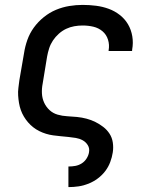

<svg xmlns="http://www.w3.org/2000/svg" viewBox="-20 -558 640 783"><path d="M259 205V121H260Q274 121 287.5 118.5Q301 116 313 108.5Q325 101 333 88.5Q341 76 343 63Q346 47 338 34Q330 21 317 14Q304 7 289 4.5Q274 2 258.5 0.5Q243 -1 227.5 -2.5Q212 -4 197 -6Q182 -8 167.5 -12.5Q153 -17 140 -23.5Q127 -30 115.5 -39Q104 -48 94.5 -59Q85 -70 77.5 -82.5Q70 -95 65 -109Q60 -123 57.5 -138Q55 -153 54 -168.5Q53 -184 55 -199.5Q57 -215 59 -231L78 -341Q82 -368 91.5 -395Q101 -422 118 -445.5Q135 -469 158.5 -488Q182 -507 208.5 -518Q235 -529 262.5 -533.5Q290 -538 317 -538Q345 -538 372 -534.5Q399 -531 423.5 -522Q448 -513 468.5 -497Q489 -481 502 -459Q515 -437 519.5 -410Q524 -383 519 -356Q519 -354 519 -352.5Q519 -351 518 -350H423Q423 -351 423 -351.5Q423 -352 423 -353Q427 -375 420.5 -396Q414 -417 398 -430.5Q382 -444 361 -449Q340 -454 317 -454Q300 -454 283 -451Q266 -448 250 -440.5Q234 -433 220 -420.5Q206 -408 196 -393Q186 -378 180.5 -361Q175 -344 172 -327L154 -217Q150 -197 151 -177Q152 -157 160 -139.5Q168 -122 182 -109Q196 -96 215 -90.5Q234 -85 254 -84Q274 -83 294 -81Q314 -79 333 -74Q352 -69 369 -60.5Q386 -52 401 -40.5Q416 -29 426.5 -13Q437 3 440 23Q443 43 440 63Q437 83 429.5 103Q422 123 409 140Q396 157 378.5 170Q361 183 341 191Q321 199 300.5 202Q280 205 260 205Z"/></svg>

Font: Iosevka Curly MdExObl
Style: Regular
Weight: 500
Width: 7
Italic angle: -9°
Monospace: yes
Designer: Belleve Invis
Foundry: Belleve Invis
Version: Version 11.1.0; ttfautohint (v1.8.3)